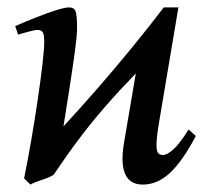

<svg xmlns="http://www.w3.org/2000/svg" viewBox="-20 -477 564 517"><path d="M150.9 -136.7Q193.8 -183.1 241 -237.1Q288.1 -291 334.2 -347.4Q380.4 -403.8 420.9 -457H460.4L408.7 -149.9Q401.4 -106.4 401.4 -87.4Q401.4 -68.4 406.5 -64Q411.6 -59.6 418.9 -59.6Q430.2 -59.6 447.5 -75.4Q464.8 -91.3 487.8 -128.4L507.3 -110.8Q471.2 -42.5 437.5 -11.2Q403.8 20 364.7 20Q294.9 20 314 -92.8L345.7 -279.3Q300.3 -232.4 263.7 -190.4Q227.1 -148.4 193.6 -104Q160.2 -59.6 124 -5.9Q111.3 1.5 92.8 7.3Q74.2 13.2 62 20L44.9 3.4Q54.7 -44.9 64.5 -101.6Q74.2 -158.2 82 -211.4Q89.8 -264.6 94.5 -305.4Q99.1 -346.2 99.1 -363.8Q99.1 -385.7 94.5 -391.1Q89.8 -396.5 81.1 -396.5Q75.7 -396.5 63 -393.3Q50.3 -390.1 39.6 -387Q28.8 -383.8 28.8 -383.8L21 -406.7Q49.8 -419.4 79.1 -430.9Q108.4 -442.4 131.6 -449.7Q154.8 -457 166 -457Q179.7 -457 183.6 -446.3Q187.5 -435.5 187.5 -400.9Q187.5 -380.9 181.4 -336.4Q175.3 -292 167 -238.5Q158.7 -185.1 150.9 -136.7Z"/></svg>

Font: Gentium Book Plus
Style: Italic
Weight: 400
Italic angle: -8°
Designer: Victor Gaultney, Annie Olsen, Iska Routamaa, Becca Hirsbrunner
Foundry: SIL International
Version: Version 6.101